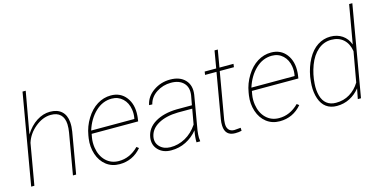

<svg xmlns="http://www.w3.org/2000/svg" viewBox="-74 -1135 3035 1531"><g transform="rotate(-15 1444.0 -370.0)"><path d="M125 -405.3Q164.6 -469.2 218.3 -503.7Q272 -538.1 329.1 -538.1Q389.6 -538.1 424.3 -506.8Q459 -475.6 464.4 -416.5Q467.3 -379.4 460.4 -338.9L401.9 0H375.5L434.1 -338.9Q439.9 -373 439 -406.2Q436.5 -458 408.4 -485.4Q380.4 -512.7 328.1 -512.2Q261.2 -511.2 199.5 -460.2Q137.7 -409.2 115.7 -338.4L57.1 0H30.8L160.2 -750H186.5Z M759.3 9.8Q695.8 9.8 649.9 -25.9Q604 -61.5 583.7 -123.3Q563.5 -185.1 573.2 -252.9L577.1 -277.3Q588.9 -348.6 627.2 -410.6Q665.5 -472.7 718.3 -505.4Q771 -538.1 831.1 -538.1Q911.1 -538.1 956.5 -479Q1002 -419.9 995.1 -327.6L993.7 -312.5L989.3 -281.7H605.5L600.1 -252.9Q593.3 -211.9 599.6 -169.9Q610.4 -100.1 653.1 -58.3Q695.8 -16.6 758.8 -16.1Q850.1 -15.1 923.3 -88.4L940.9 -74.7Q868.7 9.8 759.3 9.8ZM831.1 -511.7Q755.9 -511.7 696.5 -455.3Q637.2 -398.9 608.4 -308.1H964.8L966.3 -314.5Q972.7 -349.6 967.3 -384.8Q958.5 -442.4 921.6 -477.1Q884.8 -511.7 831.1 -511.7Z M1395.5 0Q1394 -43 1404.8 -96.7Q1363.8 -46.4 1307.4 -18.1Q1251 10.3 1185.1 9.8Q1118.7 9.8 1079.1 -31.2Q1039.6 -72.3 1049.3 -133.8Q1061.5 -208.5 1132.1 -250.5Q1202.6 -292.5 1311 -294.9H1436.5L1450.7 -372.1Q1460.9 -437 1424.8 -474.4Q1388.7 -511.7 1320.8 -511.7Q1254.4 -511.7 1200.7 -476.3Q1147 -440.9 1133.3 -383.3L1106.9 -384.3Q1120.6 -452.1 1182.1 -495.1Q1243.7 -538.1 1320.8 -538.1Q1401.4 -538.1 1444.3 -492.4Q1487.3 -446.8 1476.1 -371.1L1427.7 -88.9L1424.3 -55.7Q1421.9 -29.8 1426.3 -4.4L1425.8 0ZM1184.6 -16.1Q1250 -15.1 1309.1 -47.6Q1368.2 -80.1 1409.7 -142.6L1432.1 -268.1H1314Q1215.3 -266.1 1151.1 -230.2Q1086.9 -194.3 1075.2 -131.8Q1066.4 -83.5 1098.4 -50.3Q1130.4 -17.1 1184.6 -16.1Z M1751 -670.9 1726.6 -528.3H1842.3L1838.9 -501.5H1721.7L1654.8 -114.7L1652.8 -87.9Q1651.4 -54.7 1666.5 -35.9Q1681.6 -17.1 1712.4 -16.6Q1726.1 -16.6 1765.6 -21L1766.6 3.9Q1744.1 9.8 1713.4 9.8Q1630.4 9.8 1627 -75.7Q1626 -100.6 1630.4 -126.5L1694.8 -501.5H1600.6L1604.5 -528.3H1699.7L1724.1 -670.9Z M2082 9.8Q2018.6 9.8 1972.7 -25.9Q1926.8 -61.5 1906.5 -123.3Q1886.2 -185.1 1896 -252.9L1899.9 -277.3Q1911.6 -348.6 1950 -410.6Q1988.3 -472.7 2041 -505.4Q2093.8 -538.1 2153.8 -538.1Q2233.9 -538.1 2279.3 -479Q2324.7 -419.9 2317.9 -327.6L2316.4 -312.5L2312 -281.7H1928.2L1922.9 -252.9Q1916 -211.9 1922.4 -169.9Q1933.1 -100.1 1975.8 -58.3Q2018.6 -16.6 2081.5 -16.1Q2172.9 -15.1 2246.1 -88.4L2263.7 -74.7Q2191.4 9.8 2082 9.8ZM2153.8 -511.7Q2078.6 -511.7 2019.3 -455.3Q1960 -398.9 1931.2 -308.1H2287.6L2289.1 -314.5Q2295.4 -349.6 2290 -384.8Q2281.2 -442.4 2244.4 -477.1Q2207.5 -511.7 2153.8 -511.7Z M2406.2 -269.5Q2419.9 -349.1 2454.3 -412.1Q2488.8 -475.1 2537.6 -506.6Q2586.4 -538.1 2644 -538.1Q2699.7 -538.1 2741 -510.3Q2782.2 -482.4 2800.8 -431.2L2856.4 -750H2882.8L2753.4 0H2727.1L2743.7 -84.5Q2708.5 -40 2659.7 -15.1Q2610.8 9.8 2553.2 9.8Q2501.5 9.8 2466.3 -15.9Q2431.2 -41.5 2414.3 -91.1Q2397.5 -140.6 2399.4 -200.2Q2400.4 -228 2406.2 -269.5ZM2426.3 -207.5Q2422.4 -153.8 2434.6 -108.9Q2446.8 -64 2476.8 -40.3Q2506.8 -16.6 2552.2 -16.6Q2615.7 -16.1 2666.3 -46.9Q2716.8 -77.6 2749 -130.9L2793 -378.4Q2782.7 -441.9 2743.9 -476.8Q2705.1 -511.7 2644 -511.7Q2582 -511.7 2533.7 -470.5Q2485.4 -429.2 2458 -356Q2430.7 -282.7 2426.3 -207.5Z"/></g></svg>

Font: Roboto Thin
Style: Italic
Weight: 250
Italic angle: -12°
Designer: Google
Version: Version 2.134; 2016